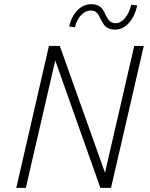

<svg xmlns="http://www.w3.org/2000/svg" viewBox="-20 -913 730 933"><path d="M422.4 -861.8Q395.5 -862.3 374.3 -839.8Q353 -817.4 344.2 -780.8L315.9 -784.2Q328.1 -835 357.2 -864Q386.2 -893.1 425.3 -892.6Q447.3 -892.6 461.7 -883.3Q476.1 -874 483.4 -860.4Q490.7 -846.7 497.3 -833Q503.9 -819.3 514.6 -809.8Q525.4 -800.3 542 -800.3Q566.4 -800.3 587.4 -825.2Q608.4 -850.1 617.7 -890.1L647 -886.7Q634.8 -832.5 605.7 -800.8Q576.7 -769 540 -769Q520 -769 505.9 -775.9Q491.7 -782.7 484.9 -793.2Q478 -803.7 471.4 -815.7Q464.8 -827.6 460 -837.9Q455.1 -848.1 445.6 -855Q436 -861.8 422.4 -861.8ZM632.3 -689.9H678.7L519.5 0H467.8L248.5 -619.1L105.5 0H59.1L217.8 -689.9H270.5L490.2 -73.7Z"/></svg>

Font: HK Grotesk Light Legacy Italic
Style: Regular
Weight: 300
Italic angle: -13°
Designer: Alfredo Marco Pradil
Foundry: Hanken Design Co.
Version: Version 2.022;PS 002.022;hotconv 1.0.88;makeotf.lib2.5.64775